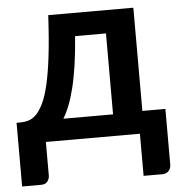

<svg xmlns="http://www.w3.org/2000/svg" viewBox="-50 -561 735 781"><g transform="rotate(-5 317.0 -170.5)"><path d="M403 -88V-418.5H277Q272 -354 264.5 -302.2Q257 -250.5 247 -210Q237 -169.5 225.2 -139.5Q213.5 -109.5 200 -88ZM617 -91.5V135Q617 152 607.2 162Q597.5 172 582 172H505V0H121V137Q121 150 112.8 161Q104.5 172 87 172H9V-88H23.5Q41 -88 57.5 -92.8Q74 -97.5 89.2 -112.5Q104.5 -127.5 118.2 -155.8Q132 -184 143 -231.2Q154 -278.5 162.2 -347.5Q170.5 -416.5 175.5 -513H523V-91.5Z"/></g></svg>

Font: Lato 2
Style: Bold
Weight: 700
Designer: Lukasz Dziedzic with Adam Twardoch and Botio Nikoltchev
Foundry: tyPoland Lukasz Dziedzic
Version: Version 2.015; 2015-08-06; http://www.latofonts.com/